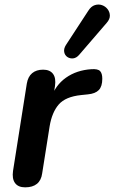

<svg xmlns="http://www.w3.org/2000/svg" viewBox="-20 -796 492 824"><path d="M88 8Q58 8 44.5 -10.5Q31 -29 36 -63L95 -437Q100 -467 118 -482Q136 -497 165 -497Q194 -497 207.5 -479Q221 -461 216 -427L207 -371H197Q217 -430 263 -462.5Q309 -495 372 -499Q400 -501 409.5 -491Q419 -481 419 -458Q419 -425 404 -409.5Q389 -394 357 -391L328 -388Q261 -381 232 -347.5Q203 -314 193 -254L161 -52Q157 -22 138.5 -7Q120 8 88 8ZM320 -561Q308 -547 294 -545.5Q280 -544 269 -551.5Q258 -559 255.5 -573Q253 -587 263 -603L359 -750Q371 -769 387 -774Q403 -779 417.5 -774Q432 -769 441.5 -757Q451 -745 451.5 -729.5Q452 -714 438 -698Z"/></svg>

Font: Nunito ExtraLight
Style: Bold Italic
Weight: 700
Italic angle: -9°
Version: Version 3.602